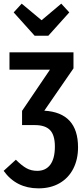

<svg xmlns="http://www.w3.org/2000/svg" viewBox="-31 -816 461 1053"><path d="M397 -8Q397 58 371 109Q345 160 296 188.5Q247 217 180 217Q58 217 -11 121L56 60Q88 92 114 106.5Q140 121 173 121Q220 121 245 87Q270 53 270 -12Q270 -75 243.5 -102.5Q217 -130 160 -130H90V-208L243 -434H21V-529H372V-441L212 -209Q397 -198 397 -8ZM349 -748 234 -620H159L44 -748L88 -796L197 -705L305 -796Z"/></svg>

Font: Fira Sans Compressed Medium
Style: Regular
Weight: 500
Width: 1
Designer: bBox Type GmbH & Carrois Corporate GbR & Edenspiekermann AG
Foundry: bBox Type GmbH & Carrois Corporate GbR & Edenspiekermann AG
Version: Version 4.301